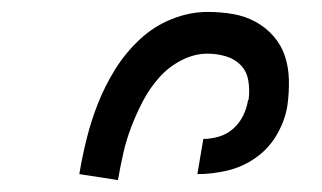

<svg xmlns="http://www.w3.org/2000/svg" viewBox="-20 -800 540 322"><path d="M178 -498 113 -508Q118 -538 125.5 -568Q133 -598 144.5 -627Q156 -656 173 -683.5Q190 -711 214 -733.5Q238 -756 268 -768Q298 -780 328 -780Q350 -780 370.5 -776.5Q391 -773 408.5 -763.5Q426 -754 439 -739Q452 -724 458 -705.5Q464 -687 464.5 -666Q465 -645 462 -623Q458 -598 444.5 -574.5Q431 -551 409 -535.5Q387 -520 361.5 -514Q336 -508 311 -508L321 -567Q334 -567 347.5 -571Q361 -575 371.5 -584.5Q382 -594 388 -606.5Q394 -619 396 -632L397 -633Q399 -649 396.5 -664.5Q394 -680 384 -690.5Q374 -701 359 -705.5Q344 -710 328 -710Q306 -710 284.5 -699Q263 -688 247 -670Q231 -652 220 -631Q209 -610 200.5 -588Q192 -566 187 -544Q182 -522 178 -499Z"/></svg>

Font: Iosevka Term Curly
Style: Italic
Weight: 400
Italic angle: -9°
Designer: Belleve Invis
Foundry: Belleve Invis
Version: Version 32.3.0